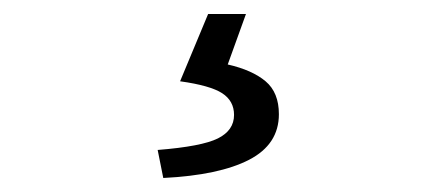

<svg xmlns="http://www.w3.org/2000/svg" viewBox="-20 -28 640 274"><path d="M213 226 205 186Q268 181 291 169.5Q314 158 314 136Q314 116 297 105Q280 94 237 88L277 -8H331L305 64Q340 72 359 88Q378 104 378 135Q378 178 335.5 200Q293 222 213 226Z"/></svg>

Font: SauceCodePro NFM
Style: Regular
Weight: 400
Monospace: yes
Designer: Paul D. Hunt, Teo Tuominen
Foundry: Adobe
Version: Version 2.042;hotconv 1.1.0;makeotfexe 2.6.0;Nerd Fonts 3.3.